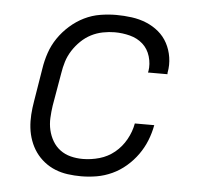

<svg xmlns="http://www.w3.org/2000/svg" viewBox="-44 -585 689 640"><g transform="rotate(5 300.0 -265.0)"><path d="M250 8Q227 8 205 5Q183 2 163 -6Q143 -14 126 -27.5Q109 -41 97 -58Q85 -75 77.5 -95.5Q70 -116 67.5 -138Q65 -160 66.5 -182.5Q68 -205 72 -228L90 -338Q94 -365 103 -391.5Q112 -418 128 -441.5Q144 -465 166 -484.5Q188 -504 213.5 -516.5Q239 -529 266.5 -533.5Q294 -538 320 -538Q346 -538 372 -534.5Q398 -531 421 -521.5Q444 -512 462.5 -496.5Q481 -481 492.5 -459.5Q504 -438 508 -412.5Q512 -387 507 -361Q507 -360 507 -358.5Q507 -357 507 -356H442Q442 -357 442 -358Q442 -359 443 -360Q447 -385 439.5 -410Q432 -435 414 -451Q396 -467 371 -473.5Q346 -480 320 -480Q301 -480 280.5 -476Q260 -472 241.5 -462.5Q223 -453 207.5 -438Q192 -423 180.5 -405Q169 -387 163 -367.5Q157 -348 154 -328L135 -218Q132 -198 131 -177Q130 -156 134.5 -136.5Q139 -117 149 -100Q159 -83 174.5 -71.5Q190 -60 209.5 -55Q229 -50 250 -50Q278 -50 306 -58Q334 -66 356.5 -84.5Q379 -103 393.5 -129Q408 -155 413 -183H478Q473 -156 463 -131Q453 -106 437 -83.5Q421 -61 399.5 -42.5Q378 -24 353 -12.5Q328 -1 302 3.5Q276 8 250 8Z"/></g></svg>

Font: Iosevka Curly Slab LtExObl
Style: Regular
Weight: 300
Width: 7
Italic angle: -9°
Monospace: yes
Designer: Belleve Invis
Foundry: Belleve Invis
Version: Version 11.1.0; ttfautohint (v1.8.3)